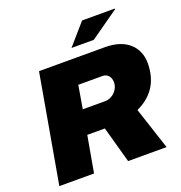

<svg xmlns="http://www.w3.org/2000/svg" viewBox="-154 -1017 1085 1149"><g transform="rotate(-20 389.0 -442.5)"><path d="M379 -752H521L704 -881L703 -885H495ZM28 0H249L290 -231H402L466 0H711L623 -268C714 -310 777 -384 777 -512C777 -609 710 -688 570 -688H149ZM317 -384 342 -531H497C527 -531 548 -507 548 -473C548 -421 502 -384 462 -384Z"/></g></svg>

Font: Archivo Black
Style: Italic
Weight: 900
Italic angle: -10°
Designer: Hector Gatti
Foundry: Omnibus-Type
Version: Version 2.001